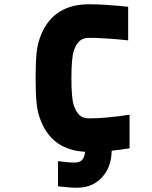

<svg xmlns="http://www.w3.org/2000/svg" viewBox="-20 -697 707 894"><path d="M173.8 -541Q233.1 -677.1 394.5 -677.1Q468.1 -677.1 576.8 -665.4V-509.1Q466.8 -520.8 394.5 -520.8Q366.5 -520.8 350.3 -505.9Q334 -490.9 323.6 -460.3Q312.5 -426.4 312.5 -333.3Q312.5 -240.2 323.6 -206.4Q334 -175.8 350.3 -160.8Q366.5 -145.8 394.5 -145.8Q470.7 -145.8 583.3 -162.8V-6.5Q534.5 1.3 500 4.6Q498.7 71.6 466.1 115.2Q419.9 177.1 339.8 177.1Q305.3 177.1 250 170.6V53.4Q297.5 59.9 326.8 59.9Q357.4 59.9 368.5 39.1Q374.3 27.3 376.3 9.8Q229.2 2 173.8 -125.7Q155.6 -166.7 150.7 -213.5Q145.8 -260.4 145.8 -333.3Q145.8 -406.2 150.7 -453.1Q155.6 -500 173.8 -541Z"/></svg>

Font: TypoPRO Monoid
Style: Bold
Weight: 700
Width: 4
Monospace: yes
Designer: Andreas Larsen (@larsenwork)
Version: Version 0.61